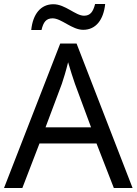

<svg xmlns="http://www.w3.org/2000/svg" viewBox="-20 -933 679 953"><path d="M135 -784H186C195 -823 209 -842 241 -842C285 -842 337 -785 393 -785C456 -785 494 -835 502 -913H452C442 -874 428 -855 397 -855C355 -855 304 -912 245 -912C182 -912 143 -863 135 -784ZM545 0H638L360 -717H279L0 0H91L176 -221H459ZM352 -517 432 -301H206L287 -517C295 -540 308 -583 318 -624C325 -599 346 -533 352 -517Z"/></svg>

Font: Noto Sans Mahajani
Style: Regular
Weight: 400
Designer: Monotype Design Team
Foundry: Monotype Imaging Inc.
Version: Version 2.003